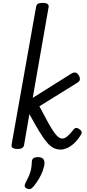

<svg xmlns="http://www.w3.org/2000/svg" viewBox="-20 -1014 604 1326"><path d="M100 15Q81 15 69 8Q57 1 60 -15L229 -965Q232 -982 242 -988Q252 -994 273 -994Q299 -994 309 -986Q319 -978 315 -961L206 -338L470 -504Q487 -515 500 -513Q513 -511 524 -494Q532 -481 532 -467Q532 -453 510 -440L252 -280Q290 -207 315 -162.5Q340 -118 357 -95.5Q374 -73 386.5 -65Q399 -57 410 -57Q421 -57 431.5 -63Q442 -69 455 -81.5Q468 -94 486 -117Q496 -130 506.5 -130.5Q517 -131 528 -122Q541 -114 543.5 -104Q546 -94 538 -82Q515 -45 490.5 -23Q466 -1 442.5 9Q419 19 400 19Q373 19 350.5 8Q328 -3 305 -29.5Q282 -56 252.5 -104Q223 -152 183 -226L146 -11Q143 2 132.5 8.5Q122 15 100 15ZM165 288Q153 282 151 272.5Q149 263 156 249Q171 221 180.5 199Q190 177 194.5 154.5Q199 132 200 102Q201 85 212 78Q223 71 242 71Q265 71 276.5 82Q288 93 287 112Q286 137 275.5 165Q265 193 249 220.5Q233 248 213 272Q201 287 190 291Q179 295 165 288Z"/></svg>

Font: Playwrite DE VA
Style: Regular
Weight: 400
Designer: Veronika Burian, José Scaglione
Foundry: TypeTogether
Version: Version 1.002